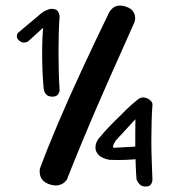

<svg xmlns="http://www.w3.org/2000/svg" viewBox="-20 -679 616 699"><path d="M160 -8Q143 -14 135.5 -23Q128 -32 126 -41.5Q124 -51 124.5 -57.5Q125 -64 125 -64Q151 -135 190 -227Q229 -319 277.5 -423.5Q326 -528 377 -633Q377 -633 380.5 -638.5Q384 -644 391 -650Q398 -656 409.5 -658Q421 -660 438 -655Q456 -649 463 -639.5Q470 -630 471.5 -620Q473 -610 471 -603.5Q469 -597 469 -597Q418 -483 371.5 -378Q325 -273 287.5 -183Q250 -93 223 -24Q223 -24 216.5 -17Q210 -10 196 -5.5Q182 -1 160 -8ZM169 -327Q155 -328 148.5 -335Q142 -342 140.5 -349.5Q139 -357 139 -357Q136 -386 134.5 -425.5Q133 -465 133.5 -505.5Q134 -546 137 -578L82 -528Q82 -528 77.5 -526Q73 -524 66 -524Q59 -524 50 -531Q42 -538 41.5 -544.5Q41 -551 43 -555Q45 -559 45 -559L119 -621Q135 -636 150.5 -642.5Q166 -649 176 -646Q187 -644 191 -637.5Q195 -631 196 -625Q197 -619 197 -619Q195 -594 194 -560.5Q193 -527 193 -489.5Q193 -452 194 -416.5Q195 -381 197 -351Q197 -351 196 -345Q195 -339 189 -333Q183 -327 169 -327ZM510 0Q497 0 490 -6.5Q483 -13 480 -19.5Q477 -26 477 -26Q475 -52 474 -80Q473 -108 472.5 -136.5Q472 -165 472.5 -192.5Q473 -220 473 -245L401 -167Q396 -159 392.5 -150.5Q389 -142 395 -141L486 -146L491 -101Q464 -98 438 -97Q412 -96 379 -97Q352 -102 339.5 -114.5Q327 -127 327.5 -143Q328 -159 338 -173Q361 -201 382 -222.5Q403 -244 420 -260Q439 -280 456 -295Q473 -310 486 -320Q497 -326 508 -323.5Q519 -321 527.5 -313.5Q536 -306 535 -296Q533 -271 532 -237Q531 -203 531 -165.5Q531 -128 532.5 -91.5Q534 -55 535 -24Q535 -24 534 -18Q533 -12 528 -6Q523 0 510 0Z"/></svg>

Font: Sour Gummy Medium
Style: Regular
Weight: 500
Designer: Stefie Justprince
Foundry: Eifetstype
Version: Version 1.000